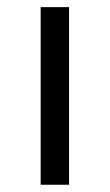

<svg xmlns="http://www.w3.org/2000/svg" viewBox="-20 -508 302 528"><path d="M91.8 0Q111.3 0 169.9 0Q169.9 -122.1 169.9 -488.3Q150.4 -488.3 91.8 -488.3Q91.8 -366.2 91.8 0Z"/></svg>

Font: Aptus Gothic JP
Style: Medium
Weight: 400
Designer: Fuminori Ogawa / Motoya
Version: Version 1